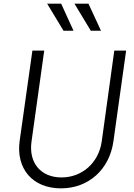

<svg xmlns="http://www.w3.org/2000/svg" viewBox="-20 -1023 736 1055"><path d="M315 12C467 12 581 -92 603 -245L673 -745H608L539 -246C522 -127 430 -48 318 -48C205 -48 137 -127 153 -244L223 -745H158L88 -249C67 -96 159 12 315 12ZM239 -1003 329 -854H384L316 -1003ZM389 -1003 479 -854H535L466 -1003Z"/></svg>

Font: Mluvka Light
Style: Italic
Weight: 300
Italic angle: -8°
Designer: Modified by Jiří Krblich, Original typeface by Gumpita Rahayu
Foundry: Gumpita Rahayu & Jiří Krblich
Version: Version 2.000;Glyphs 3.1.1 (3134)